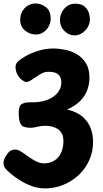

<svg xmlns="http://www.w3.org/2000/svg" viewBox="-48 -829 591 1101"><path d="M209.8 251.4Q171.1 251.4 134.8 238.3Q98.6 225.1 67.6 205.7Q36.7 186.3 15 167.9Q-6.7 149.6 -16.1 138.3Q-28.6 122.7 -27.9 104.2Q-27.2 85.8 -14.3 65.8Q3.4 36.9 18.1 32.3Q32.7 27.7 45.8 28.8Q61.6 32.1 79.8 44.6Q98.1 57 118.3 71.4Q138.6 85.9 160.3 96.8Q182 107.7 204.4 107.7Q239.1 107.7 264 91.7Q288.9 75.7 302.3 46.9Q315.7 18.2 315.7 -20.9Q315.7 -50.8 302.6 -69.7Q289.4 -88.7 266.1 -98.1Q242.8 -107.6 211.2 -107.6Q186.1 -107.6 165.4 -101.9Q144.8 -96.2 126.7 -96.2Q105.1 -96.2 89.9 -101.5Q74.7 -106.8 67.1 -125.5Q59.4 -144.2 59.4 -182.8Q59.4 -219.8 74.3 -230.7Q89.1 -241.7 122.6 -242.4Q127.8 -242.4 132.8 -242.4Q137.8 -242.4 142.2 -242.4Q187.3 -242.4 223.8 -256.6Q260.2 -270.7 281.9 -296.3Q303.7 -321.9 303.7 -356Q303.7 -374.6 296.9 -388.3Q290.2 -402.1 273.8 -409.8Q257.4 -417.4 228.7 -417.4Q210.1 -417.4 192.6 -408.5Q175.1 -399.6 158.9 -388.1Q142.8 -376.7 128.3 -367.7Q113.9 -358.8 103 -358.8Q94.7 -358.8 79.9 -368.9Q65.1 -379.1 54 -397.6Q43.9 -415.4 41.5 -435.8Q39.1 -456.1 48.7 -469.6Q60.3 -483.8 91.9 -502.9Q123.4 -522 167.3 -536.4Q211.2 -550.9 258 -550.9Q289.1 -550.9 324.8 -543.8Q360.4 -536.7 392.2 -518.2Q424 -499.7 444.5 -467.1Q465 -434.6 465 -383.4Q465 -348 452.7 -313.7Q440.4 -279.4 412.6 -250.7Q384.7 -221.9 336.9 -201.2Q394.1 -187.3 426.2 -159.1Q458.3 -130.8 472 -93.5Q485.7 -56.2 485.7 -15Q485.7 42.3 463.1 91.3Q440.4 140.3 401.8 176.1Q363.1 211.8 313.7 231.6Q264.2 251.4 209.8 251.4ZM158.1 -631.1Q122.8 -631.1 95.4 -653.9Q68 -676.7 68 -715.1Q68 -745 81 -766.1Q94 -787.1 114.2 -798.2Q134.3 -809.2 155 -809.2Q189 -809.2 215.8 -787.4Q242.7 -765.7 242.7 -722.8Q242.7 -698.6 231.1 -677.3Q219.4 -656.1 200 -643.6Q180.6 -631.1 158.1 -631.1ZM378.6 -626.1Q346.8 -626.1 321.3 -651.6Q295.8 -677.1 295.8 -713.8Q295.8 -735.2 305.9 -756.9Q316 -778.6 335.7 -793.2Q355.4 -807.8 382.6 -807.8Q418.8 -807.8 437.2 -791.4Q455.6 -775 461.6 -754.6Q467.7 -734.1 467.7 -719.7Q467.7 -694.9 455.2 -673.3Q442.7 -651.8 422.2 -638.9Q401.8 -626.1 378.6 -626.1Z"/></svg>

Font: Playpen Sans
Style: Regular
Weight: 400
Designer: Laura Meseguer, Veronika Burian, José Scaglione, Kostas Bartsokas, Vera Evstafieva, Tom Grace, Yorlmar Campos
Foundry: TypeTogether
Version: Version 2.000